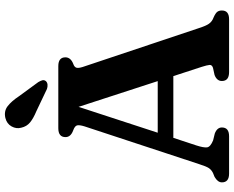

<svg xmlns="http://www.w3.org/2000/svg" viewBox="-106 -853 959 787"><g transform="rotate(-90 373.5 -459.5)"><path d="M244.5 -29.5Q244.5 0 208.5 0H55.5Q19.5 0 19.5 -29.5Q19.5 -46.5 42 -59.5L58 -66Q71 -72.5 78 -83Q85 -93.5 94.5 -123.5L249 -592.5Q255.5 -614 253 -623.2Q250.5 -632.5 232.5 -639Q205 -649 205 -670.5Q205 -700 241.5 -700H496Q532 -700 532 -671Q532 -649 504.5 -638.5Q492 -634 489.5 -625.8Q487 -617.5 492.5 -600L651 -126Q660 -97 669.2 -83.2Q678.5 -69.5 695.5 -63.5Q712.5 -56 718.2 -48.8Q724 -41.5 724 -29.5Q724 0 688 0H471.5Q435 0 435 -29.5Q435 -50 459.5 -59.5L489 -66Q501.5 -70 500.8 -80Q500 -90 493 -112L455 -228.5H202L171 -134.5Q161 -103.5 163 -90Q165 -76.5 191.5 -65.5L220 -58.5Q244.5 -49 244.5 -29.5ZM223 -292.5H434.5L329 -617ZM372 -862 430.5 -782Q435.5 -773.5 437.8 -765.8Q440 -758 434.5 -751Q429 -745 420 -744.2Q411 -743.5 402.5 -746.5L311 -790Q282 -802 265.2 -815.8Q248.5 -829.5 243.5 -852Q238 -872 248.8 -891.5Q259.5 -911 283.5 -917Q311.5 -923.5 332 -907.5Q352.5 -891.5 372 -862Z"/></g></svg>

Font: Fraunces 9pt S050 SemiBold
Style: Regular
Weight: 600
Version: Version 1.000; ttfautohint (v1.8.3)